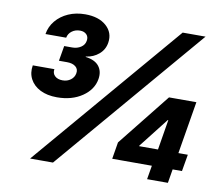

<svg xmlns="http://www.w3.org/2000/svg" viewBox="-80 -830 1078 928"><g transform="rotate(10 459.0 -366.5)"><path d="M200.2 -314Q151.4 -314 117.4 -331.3Q83.5 -348.6 67.9 -378.4Q52.2 -408.2 58.6 -445.8H164.6Q161.1 -425.3 174.6 -412.4Q188 -399.4 212.9 -399.4Q235.8 -399.4 252.4 -411.9Q269 -424.3 272.5 -444.3Q276.4 -465.3 261.2 -477.5Q246.1 -489.7 219.2 -489.7H179.2L191.9 -564H231.4Q255.4 -564 273.4 -575.7Q291.5 -587.4 294.9 -607.9Q298.3 -627.4 286.6 -639.2Q274.9 -650.9 254.9 -650.9Q231.9 -650.9 215.1 -638.4Q198.2 -626 194.3 -605.5H92.8Q98.6 -642.6 122.6 -671.4Q146.5 -700.2 183.6 -716.6Q220.7 -732.9 266.1 -732.9Q332.5 -732.9 369.6 -700Q406.7 -667 398.9 -617.2Q393.6 -582.5 367.2 -559.8Q340.8 -537.1 303.7 -532.2L303.2 -530.3Q349.6 -524.4 369.4 -499Q389.2 -473.6 382.8 -435.5Q374 -382.8 323.5 -348.4Q272.9 -314 200.2 -314ZM124 0 744.6 -727.5H856.9L236.3 0ZM515.1 -67.9 528.8 -150.4 733.9 -407.7H806.6L788.6 -298.8H747.1L633.3 -153.3L632.3 -150.4H871.6L857.4 -67.9ZM698.2 0 713.9 -92.8 721.7 -129.4 767.6 -407.7H868.2L800.3 0Z"/></g></svg>

Font: Inter 24pt ExtraBold
Style: Italic
Weight: 800
Italic angle: -9.3988°
Designer: Rasmus Andersson
Foundry: rsms
Version: Version 4.001;git-66647c0bb